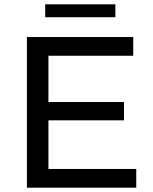

<svg xmlns="http://www.w3.org/2000/svg" viewBox="-20 -872 710 892"><path d="M613 0H105V-700H599V-613H205V-398H556V-313H205V-87H613ZM516 -792H190V-852H516Z"/></svg>

Font: Argentum Novus
Style: Regular
Weight: 400
Designer: Julieta Ulanovsky
Foundry: Julieta Ulanovsky
Version: Version 7.20;July 27, 2021;FontCreator 13.0.0.2683 64-bit